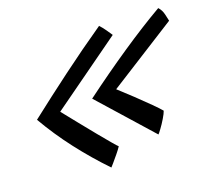

<svg xmlns="http://www.w3.org/2000/svg" viewBox="-87 -668 832 768"><g transform="rotate(-15 329.0 -284.0)"><path d="M629.5 -567.5Q643.5 -555 650 -534.5Q656.5 -514 658.5 -507.5L383 -297.5Q412 -275.5 445.8 -248.8Q479.5 -222 507 -199Q534.5 -176 544.5 -165.5Q542 -154.5 532.2 -134.5Q522.5 -114.5 512.2 -97.8Q502 -81 499.5 -79L280.5 -286Q372.5 -368 461.5 -440Q550.5 -512 629.5 -567.5ZM382.5 -560Q394.5 -549.5 407.5 -533.8Q420.5 -518 426 -511L143.5 -268.5Q171.5 -239 202.8 -206.5Q234 -174 262.2 -145Q290.5 -116 310 -96.8Q329.5 -77.5 334 -74.5Q328 -63 316.2 -45.8Q304.5 -28.5 294.5 -14.8Q284.5 -1 283.5 0Q217 -58 156.2 -124Q95.5 -190 45.5 -261.5Q123.5 -334.5 208.8 -410.8Q294 -487 382.5 -560Z"/></g></svg>

Font: Grandstander
Style: Italic
Weight: 400
Italic angle: -15°
Designer: Tyler Finck
Foundry: Etcetera Type Co
Version: Version 1.200; ttfautohint (v1.8.3)